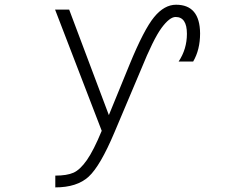

<svg xmlns="http://www.w3.org/2000/svg" viewBox="-20 -563 1040 812"><path d="M440.4 -76.2 528.3 -291Q588.9 -438.5 631.8 -490.7Q674.8 -543 724.6 -543Q825.2 -543 826.2 -421.9Q826.2 -352.5 796.9 -302.7H735.4Q770.5 -355.5 770.5 -419.9Q770.5 -491.2 722.7 -491.2Q697.3 -491.2 663.1 -444.8Q628.9 -398.4 576.2 -268.6L463.9 -2.9Q404.3 138.7 355 184.1Q305.7 229.5 213.9 229.5V179.7Q262.7 179.7 290.5 167.5Q318.4 155.3 347.2 114.3Q376 73.2 410.2 -9.8L212.9 -522.5H272.5Z"/></svg>

Font: GenEi Gothic M Light
Style: Regular
Weight: 300
Designer: o_tamon (Modified); [Source Han Sans]
Ryoko NISHIZUKA  (kana & ideographs); Paul D. Hunt (Latin, Greek & Cyrillic); Wenl
Version: Version 1.1a;Original Version 1.004